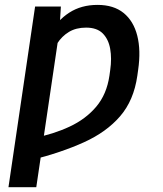

<svg xmlns="http://www.w3.org/2000/svg" viewBox="-20 -573 676 796"><path d="M226.1 -444.3 130.4 203.1H15.1L125.5 -545.9H232.4ZM185.5 -322.8 128.9 -291Q149.4 -370.6 183.3 -429.4Q217.3 -488.3 267.1 -520.5Q316.9 -552.7 384.3 -552.7Q451.2 -552.7 492.4 -519.3Q533.7 -485.8 549.1 -425Q564.5 -364.3 552.7 -283.2L549.3 -258.8Q534.7 -156.7 478 -91.1Q421.4 -25.4 328.1 16.8Q234.9 59.1 109.4 90.8L119.1 -0.5Q201.2 -16.6 268.3 -47.9Q335.4 -79.1 378.9 -130.6Q422.4 -182.1 433.6 -258.8L437 -283.2Q443.8 -330.6 436.8 -370.6Q429.7 -410.6 405.8 -434.6Q381.8 -458.5 336.9 -458.5Q295.4 -458.5 265.9 -440.7Q236.3 -422.9 216.8 -392.1Q197.3 -361.3 185.5 -322.8Z"/></svg>

Font: Inter 20pt Medium
Style: Italic
Weight: 500
Italic angle: -9.3988°
Version: Version 4.001;git-66647c0bb